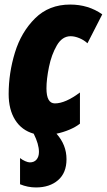

<svg xmlns="http://www.w3.org/2000/svg" viewBox="-20 -583 469 843"><path d="M184 -195Q184 -129 221 -129Q267 -129 331 -177V-40Q312 -25 284.5 -13.5Q257 -2 228 4Q272 53 272 116Q272 176 235 208Q198 240 138 240Q102 240 68 226V111Q78 119 90.5 124.5Q103 130 111 130Q130 130 140.5 117.5Q151 105 151 84Q151 50 128 4Q75 -11 46.5 -56.5Q18 -102 18 -170Q18 -262 45.5 -352Q73 -442 134 -502.5Q195 -563 288 -563Q368 -563 429 -520L364 -393Q349 -407 328.5 -415.5Q308 -424 290 -424Q253 -424 229.5 -383.5Q206 -343 195 -289Q184 -235 184 -195Z"/></svg>

Font: Noto Sans UI CondBlack
Style: Italic
Weight: 900
Width: 3
Italic angle: -12°
Designer: Monotype Design Team
Foundry: Monotype Imaging Inc.
Version: Version 1.001